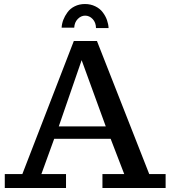

<svg xmlns="http://www.w3.org/2000/svg" viewBox="-20 -940 852 960"><path d="M3.9 0V-69.8H91.8L349.1 -734.9H464.8L726.1 -69.8H808.1V0H492.2V-69.8H601.1L533.2 -246.1H251L187 -69.8H310.1V0ZM273.9 -308.1H508.8L388.2 -639.2ZM460 -799.8Q459.5 -827.6 443.4 -844.7Q427.2 -861.8 405.8 -861.8Q385.3 -861.8 368.9 -845.2Q352.5 -828.6 351.1 -801.8H288.1Q290.5 -841.8 317.4 -878.4Q330.6 -897 353.5 -908.4Q376.5 -919.9 404.8 -919.9Q433.1 -919.9 456.5 -908.4Q480 -897 493.7 -878.4Q507.8 -859.9 514.9 -839.6Q522 -819.3 522.9 -799.8Z"/></svg>

Font: Trocchi
Style: Regular
Weight: 400
Designer: Vernon Adams
Foundry: Vernon Adams
Version: Version 1.101; ttfautohint (v1.8.4.7-5d5b);gftools[0.9.27]